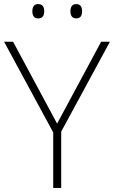

<svg xmlns="http://www.w3.org/2000/svg" viewBox="-20 -918 557 938"><path d="M138 -863C138 -843 146 -828 166 -828C189 -828 196 -843 196 -863C196 -883 189 -898 166 -898C146 -898 138 -883 138 -863ZM324 -863C324 -843 332 -828 352 -828C374 -828 381 -843 381 -863C381 -883 374 -898 352 -898C332 -898 324 -883 324 -863ZM259 -314 44 -714H0L240 -271V0H279V-275L517 -714H474Z"/></svg>

Font: Noto Sans Telugu ExtraLight
Style: Regular
Weight: 200
Designer: Jelle Bosma - Monotype Design Team
Foundry: Monotype Imaging Inc.
Version: Version 2.005